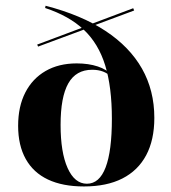

<svg xmlns="http://www.w3.org/2000/svg" viewBox="-20 -651 607 682"><path d="M278.2 11.3Q202.4 11.3 150.4 -13.3Q98.4 -37.9 71.4 -86.3Q44.4 -134.7 44.4 -204Q44.4 -272.6 69.8 -322.2Q95.2 -371.8 141.9 -398.8Q188.7 -425.8 252.4 -425.8Q294.4 -425.8 327.4 -414.9Q360.5 -404 375.8 -383.9V-377.4Q362.9 -390.3 346 -396.8Q329 -403.2 307.3 -403.2Q250 -403.2 222.6 -354.8Q195.2 -306.5 195.2 -207.3Q195.2 -109.7 220.2 -54Q245.2 1.6 288.7 1.6Q333.1 1.6 355.2 -56.5Q377.4 -114.5 377.4 -229Q377.4 -341.9 353.6 -419Q329.8 -496 277.8 -545.2Q225.8 -594.4 140.3 -622.6L141.9 -630.6Q269.4 -597.6 354.8 -541.1Q440.3 -484.7 484.3 -407.3Q528.2 -329.8 528.2 -232.3Q528.2 -154 499.2 -99.6Q470.2 -45.2 414.5 -16.9Q358.9 11.3 278.2 11.3ZM115.3 -485.5 112.1 -492.7 288.7 -558.9 293.5 -551.6ZM298.4 -554.8 294.4 -562.1 453.2 -621.8 456.5 -613.7Z"/></svg>

Font: Playfair 144pt SemiExpanded Black
Style: Regular
Weight: 900
Width: 6
Designer: Claus Eggers Sørensen
Foundry: Claus Eggers Sørensen
Version: Version 2.203